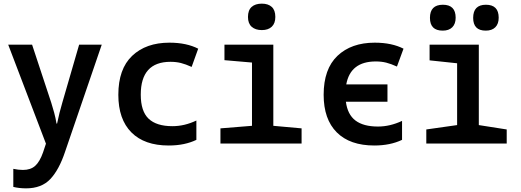

<svg xmlns="http://www.w3.org/2000/svg" viewBox="-20 -787 2855 1053"><path d="M123 246Q105 246 87 244Q69 242 53 238V139Q81 145 106 145Q148 145 173 122.5Q198 100 216 49L232 1L25 -542H156L261 -224Q269 -199 277 -169.5Q285 -140 290 -109H293Q299 -139 306.5 -168.5Q314 -198 322 -225L414 -542H538L337 45Q304 144 256 195Q208 246 123 246Z M905 11Q772 11 700.5 -61Q629 -133 629 -267Q629 -409 705 -481Q781 -553 909 -553Q957 -553 996.5 -544.5Q1036 -536 1067 -520L1031 -420Q998 -435 972 -441.5Q946 -448 915 -448Q752 -448 752 -268Q752 -177 795 -136Q838 -95 926 -95Q992 -95 1057 -126V-20Q1026 -5 988 3Q950 11 905 11Z M1416 -622Q1381 -622 1360.5 -640Q1340 -658 1340 -694Q1340 -731 1360 -749Q1380 -767 1416 -767Q1451 -767 1470.5 -749Q1490 -731 1490 -694Q1490 -659 1470.5 -640.5Q1451 -622 1416 -622ZM1189 0V-83L1362 -97V-444L1211 -457V-542H1479V-97L1634 -83V0Z M2033 11Q1899 11 1827 -61Q1755 -133 1755 -267Q1755 -409 1831 -481Q1907 -553 2035 -553Q2083 -553 2122.5 -544.5Q2162 -536 2193 -520L2157 -422Q2124 -437 2098 -443.5Q2072 -450 2041 -450Q1902 -450 1879 -324H2105V-229H1877Q1886 -159 1929.5 -126Q1973 -93 2053 -93Q2119 -93 2185 -124V-20Q2120 11 2033 11Z M2408 -619Q2338 -619 2338 -689Q2338 -761 2409 -761Q2479 -761 2479 -690Q2479 -656 2460.5 -637.5Q2442 -619 2408 -619ZM2644 -619Q2575 -619 2575 -689Q2575 -761 2645 -761Q2715 -761 2715 -690Q2715 -656 2696.5 -637.5Q2678 -619 2644 -619ZM2318 0V-77L2487 -101V-440L2336 -456V-542H2606V-101L2759 -77V0Z"/></svg>

Font: Noto Sans Mono SemiCondensed SemiBold
Style: Regular
Weight: 600
Width: 4
Designer: Monotype Design Team
Foundry: Monotype Imaging Inc.
Version: Version 2.014; ttfautohint (v1.8.4.7-5d5b)